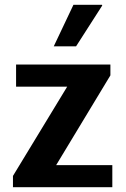

<svg xmlns="http://www.w3.org/2000/svg" viewBox="-20 -780 524 800"><path d="M34 0V-47L260 -419H47V-511H440V-466L214 -92H448V0ZM204 -587 286 -760H405L406 -757L297 -587Z"/></svg>

Font: Chivo SemiBold
Style: Regular
Weight: 600
Designer: Hector Gatti
Foundry: Omnibus-Type
Version: Version 2.002